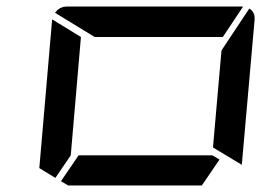

<svg xmlns="http://www.w3.org/2000/svg" viewBox="-20 -1020 856 586"><path d="M149 -477 100 -507 139 -959V-961L227 -907L196 -546ZM650 -533 596 -454H188L166 -467L220 -546H628ZM741 -994Q759 -983 757 -959L718 -517L630 -570L656 -866ZM269 -907 148 -981Q162 -1000 184 -1000H720H722L660 -907Z"/></svg>

Font: DSEG7 Modern
Style: Italic
Weight: 400
Italic angle: -5°
Designer: Keshikan(Twitter:@keshinomi_88pro)
Version: Version 0.46